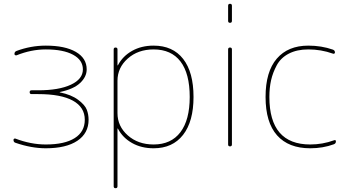

<svg xmlns="http://www.w3.org/2000/svg" viewBox="-20 -770 1863 1010"><path d="M61 -19Q51 -22 51 -34Q51 -38 54 -40Q57 -42 61 -41Q142 -10 221 -10Q320 -10 373 -43.5Q426 -77 426 -140Q426 -206 363.5 -240.5Q301 -275 181 -275H146Q136 -275 136 -285Q136 -295 146 -295H181Q290 -295 353 -324.5Q416 -354 416 -405Q416 -454 364.5 -482Q313 -510 221 -510Q144 -510 67 -479Q63 -478 59.5 -480Q56 -482 56 -486Q56 -498 67 -502Q142 -530 221 -530Q322 -530 379 -497Q436 -464 436 -405Q436 -366 401.5 -333.5Q367 -301 295 -286Q294 -286 294 -285Q294 -284 295 -284Q355 -272 391 -245Q427 -218 436.5 -193Q446 -168 446 -140Q446 -69 387 -29.5Q328 10 221 10Q145 10 61 -19Z M598 -345V-175Q598 -106 652 -58Q706 -10 788 -10Q880 -10 929 -74.5Q978 -139 978 -260Q978 -383 929.5 -446.5Q881 -510 788 -510Q706 -510 652 -462Q598 -414 598 -345ZM578 210V-510Q578 -520 588 -520Q598 -520 598 -510V-427Q598 -426 599 -426Q601 -426 601 -428Q626 -475 675 -502.5Q724 -530 788 -530Q889 -530 943.5 -460Q998 -390 998 -260Q998 -131 943 -60.5Q888 10 788 10Q724 10 675 -17.5Q626 -45 601 -92Q601 -94 599 -94Q598 -94 598 -93V210Q598 220 588 220Q578 220 578 210Z M1180 -10V-510Q1180 -520 1190 -520Q1200 -520 1200 -510V-10Q1200 0 1190 0Q1180 0 1180 -10ZM1180 -660V-740Q1180 -750 1190 -750Q1200 -750 1200 -740V-660Q1200 -650 1190 -650Q1180 -650 1180 -660Z M1612 10Q1498 10 1437.5 -58Q1377 -126 1377 -260Q1377 -393 1436 -461.5Q1495 -530 1602 -530Q1671 -530 1731 -509Q1742 -505 1742 -494Q1742 -490 1738.5 -488Q1735 -486 1731 -488Q1669 -510 1602 -510Q1542 -510 1499.5 -488Q1457 -466 1436 -427Q1415 -388 1406 -348Q1397 -308 1397 -260Q1397 -10 1612 -10Q1677 -10 1737 -32Q1747 -36 1747 -26Q1747 -15 1736 -11Q1679 10 1612 10Z"/></svg>

Font: Rounded Mplus 1c Thin
Style: Regular
Weight: 250
Version: Version 1.059.20150529